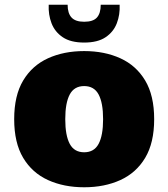

<svg xmlns="http://www.w3.org/2000/svg" viewBox="-20 -780 712 812"><path d="M40 -276Q40 -376 78 -439.5Q116 -503 183 -533.5Q250 -564 336 -564Q422 -564 489 -533.5Q556 -503 594 -439.5Q632 -376 632 -276Q632 -176 594 -112.5Q556 -49 489 -18.5Q422 12 336 12Q250 12 183 -18.5Q116 -49 78 -112.5Q40 -176 40 -276ZM256 -276Q256 -207 275 -171.5Q294 -136 336 -136Q378 -136 397 -171.5Q416 -207 416 -276Q416 -345 397 -380.5Q378 -416 336 -416Q294 -416 275 -380.5Q256 -345 256 -276ZM336 -600Q279 -600 245.5 -622.5Q212 -645 198 -681.5Q184 -718 186 -760H266Q266 -724 282.5 -706Q299 -688 336 -688Q374 -688 390 -706Q406 -724 406 -760H486Q488 -718 474 -681.5Q460 -645 426.5 -622.5Q393 -600 336 -600Z"/></svg>

Font: Kufam Black
Style: Regular
Weight: 900
Designer: Wael Morcos, Artur Schmal
Foundry: Original Type
Version: Version 1.301; ttfautohint (v1.8.3)